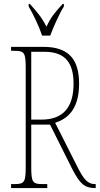

<svg xmlns="http://www.w3.org/2000/svg" viewBox="-20 -951 504 971"><path d="M193 -771H234C251 -816 279 -880 303 -918V-931H297C260 -891 237 -864 215 -816C191 -864 167 -891 131 -931H125V-918C148 -880 178 -816 193 -771ZM36 0H219V-20H194C144 -20 138 -31 138 -108V-321H233L347 -93C385 -21 408 0 461 0H464V-20H459C423 -20 402 -47 372 -106L259 -330C317 -349 380 -393 380 -528C380 -649 329 -714 200 -714H36V-694H54C104 -694 110 -683 110 -606V-108C110 -31 104 -20 54 -20H36ZM189 -346H138V-689H206C313 -689 352 -629 352 -528C352 -410 301 -346 189 -346Z"/></svg>

Font: Noto Serif Devanagari ExtraCondensed Thin
Style: Regular
Weight: 100
Width: 2
Designer: Universal Thirst, Indian Type Foundry and the Monotype Design Team
Foundry: Monotype Imaging Inc.
Version: Version 2.004